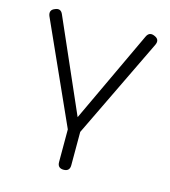

<svg xmlns="http://www.w3.org/2000/svg" viewBox="-98 -551 699 790"><g transform="rotate(15 252.0 -156.0)"><path d="M219 134V-5L25 -436Q16 -460 39 -469Q63 -480 73 -456L245 -64L429 -456Q440 -480 464 -469Q488 -459 477 -435L271 -8V134Q271 160 245 160Q219 160 219 134Z"/></g></svg>

Font: Jura
Style: Regular
Weight: 400
Designer: Daniel Johnson, Alexei Vanyashin
Foundry: Daniel Johnson
Version: Version 5.103